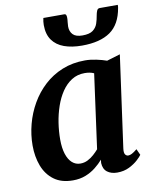

<svg xmlns="http://www.w3.org/2000/svg" viewBox="-90 -879 759 956"><g transform="rotate(-10 289.5 -401.0)"><path d="M475.1 -102.7Q472.3 -81.3 478.3 -72.8Q484.2 -64.2 494.1 -64.2Q502 -64.2 512.4 -69.5Q522.7 -74.8 538.8 -88L552.8 -57.3Q547.9 -49.6 530.6 -33.3Q513.3 -17.1 486.3 -3.5Q459.3 10 425 10Q394.8 10 375 -4.8Q355.2 -19.7 353.7 -50.8L355.6 -67.4Q339.2 -48.3 316.8 -30.6Q294.5 -12.8 265.9 -1.4Q237.2 10 201.1 10Q142.9 10 105.5 -17.8Q68.2 -45.5 50.4 -92.3Q32.7 -139.2 32.7 -195.5Q32.7 -249.5 46.8 -303.1Q60.9 -356.7 88.3 -404.3Q115.7 -452 155.8 -488.9Q195.8 -525.8 247.9 -546.9Q299.9 -568 362.9 -568Q389.3 -568 419.9 -561.6Q450.4 -555.1 471.7 -547.3L539.4 -567.7ZM397.1 -497Q386.5 -501.9 374.6 -504Q362.7 -506.1 350.4 -506.1Q313.3 -506.1 284.5 -487.9Q255.7 -469.6 234.6 -438.5Q213.5 -407.3 199.9 -367.7Q186.3 -328.1 179.7 -285.2Q173.2 -242.4 173.2 -201.2Q173.2 -158.2 183 -127.9Q192.8 -97.6 210.6 -81.8Q228.3 -66.1 252 -66.1Q272.1 -66.1 289.1 -74.7Q306.1 -83.4 320.5 -96.1Q334.8 -108.9 345.8 -121.7ZM300.7 -812Q308.5 -812 310.7 -806.3Q312.9 -800.7 312.9 -792Q312.9 -781.8 311.3 -770.4Q309.8 -759 309.8 -748.8Q309.8 -723.7 324.6 -708.1Q339.4 -692.5 373 -692.5Q408.7 -692.5 425.9 -705.5Q443.1 -718.5 449.8 -738.4Q456.5 -758.4 459.7 -778.7Q461.7 -790.9 466.1 -801.5Q470.4 -812 480.5 -812H572Q572 -808.5 572 -805Q572 -801.5 571 -797.2Q557.3 -715.4 505.5 -679.2Q453.7 -643.1 362.1 -643.1Q310.4 -643.1 272.2 -656.9Q234 -670.7 212.8 -700.3Q191.7 -729.9 191.7 -776.6Q191.7 -785.2 192.7 -794.1Q193.7 -803.1 195.7 -812Z"/></g></svg>

Font: Merriweather 7pt Light
Style: Italic
Weight: 300
Italic angle: -7.8°
Designer: Eben Sorkin
Foundry: Eben Sorkin
Version: Version 2.200;gftools[0.9.31]